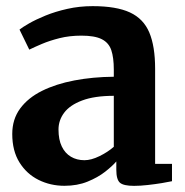

<svg xmlns="http://www.w3.org/2000/svg" viewBox="-20 -588 596 619"><path d="M19.5 -156.1Q19.5 -203.6 45 -238.2Q70.5 -272.8 115.5 -295.1Q160.5 -317.4 219.8 -328.7Q279.1 -340 346.9 -340.6V-363.6Q346.9 -402.2 338.8 -426.3Q330.6 -450.4 308 -461.7Q285.5 -473.1 242.5 -473.1Q204.2 -473.1 172 -465Q139.8 -456.9 115.1 -446.4Q90.4 -435.9 74.4 -428L42.9 -492.6Q51.8 -499.9 73.5 -512.4Q95.2 -524.9 126.7 -537.8Q158.3 -550.7 197.1 -559.4Q235.9 -568.2 278.7 -568.2Q355 -568.2 398.9 -547.9Q442.7 -527.6 461.4 -483.1Q480.1 -438.7 480.1 -366.1V-59.6H534.5V-3.8Q523.1 -1.2 501.7 2.3Q480.3 5.8 456.1 8.5Q431.9 11.2 412.2 11.2Q378.4 11.2 366.7 1.1Q355 -9.1 355 -40.6V-67.5Q342.5 -52.8 318.9 -34.3Q295.2 -15.8 262.2 -2.4Q229.2 11 187.9 11Q142.7 11 104.4 -8Q66 -27.1 42.8 -64.3Q19.5 -101.6 19.5 -156.1ZM252.3 -71.5Q274 -71.5 300.7 -84.6Q327.4 -97.6 346.9 -114.8V-279.1Q284.2 -279 244.7 -264Q205.2 -249.1 186.9 -224.6Q168.6 -200.2 168.6 -170.5Q168.6 -137.7 179.2 -115.8Q189.8 -93.8 208.7 -82.7Q227.6 -71.5 252.3 -71.5Z"/></svg>

Font: Merriweather 7pt Light
Style: Regular
Weight: 300
Designer: Eben Sorkin
Foundry: Eben Sorkin
Version: Version 2.200;gftools[0.9.31]